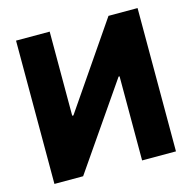

<svg xmlns="http://www.w3.org/2000/svg" viewBox="-104 -811 915 915"><g transform="rotate(-15 353.5 -353.5)"><path d="M219.7 -707V-292H225.6L509.8 -707H653.3V0H486.3V-415H481.4L195.3 0H53.7V-707Z"/></g></svg>

Font: Pretendard Std ExtraBold
Style: Regular
Weight: 800
Designer: Base glyphs from Inter by Rasmus Andersson; Hangeul glyphs from Noto Sans CJK(Source Han Sans) by Jang Soo-young and Kan
Foundry: Kil Hyung-jin
Version: Version 1.309